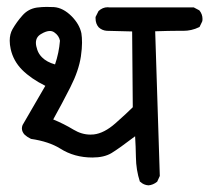

<svg xmlns="http://www.w3.org/2000/svg" viewBox="-20 -582 620 569"><path d="M505.9 -490.7Q482.4 -490.7 439.9 -489.3L453.6 -60.5L445.8 -43.5Q433.6 -33.7 419.9 -32.7Q405.8 -33.7 396 -43L394.5 -43.9Q383.3 -78.1 382.8 -116.2Q382.3 -147.9 380.4 -178.2Q333 -142.1 310.5 -128.4Q288.6 -115.2 253.9 -115.2Q200.2 -115.2 158.7 -141.6Q125 -162.6 71.8 -170.4Q60.1 -176.3 53.7 -182.1Q44.9 -190.9 44.9 -201.7Q44.9 -206.1 46.9 -211.4Q80.1 -269 114.3 -327.6Q71.3 -349.1 45.4 -375.2Q19.5 -401.4 11.7 -436.5Q8.8 -449.7 8.8 -461.4Q8.8 -481 17.1 -495.6Q29.8 -517.6 46.4 -536.1Q63.5 -555.7 89.4 -559.6Q105 -561.5 117.7 -561.5Q130.4 -561.5 139.6 -561Q167 -559.1 192.4 -533.7Q215.8 -509.8 221.2 -483.4Q223.1 -471.7 223.1 -455.1Q223.1 -438.5 219.7 -414.6Q213.4 -372.6 188.5 -323.5Q163.6 -274.4 137.7 -228Q168.9 -215.3 197.8 -197.8Q222.2 -183.1 248 -183.1Q252.9 -183.1 257.8 -183.6Q288.6 -187 322.3 -216.8Q356 -246.6 373.5 -264.2L371.6 -488.8L296.4 -490.7Q282.7 -491.7 272.5 -501Q263.2 -511.7 263.2 -527.3Q263.2 -528.8 263.2 -531.7L272 -549.3Q284.2 -560.5 298.8 -560.5Q301.3 -560.5 304.2 -560.1H554.2L570.8 -551.3Q580.1 -540 580.1 -525.9Q580.1 -520 579.1 -518.1L571.3 -502Q558.1 -495.6 546.6 -493.2Q535.2 -490.7 524.4 -490.7ZM127.9 -490.2Q116.7 -490.2 102.1 -481.4Q86.4 -472.7 86.4 -455.1Q86.4 -446.3 90.6 -434.1Q94.7 -421.9 104.5 -412.1Q118.7 -397.9 143.1 -391.1Q154.8 -425.3 157.7 -461.4Q154.8 -476.6 140.6 -486.3Q134.8 -490.2 127.9 -490.2Z"/></svg>

Font: Bakudai
Style: Medium
Weight: 500
Version: Version 1.48